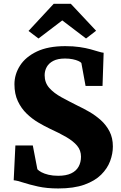

<svg xmlns="http://www.w3.org/2000/svg" viewBox="-20 -1000 648 1030"><path d="M292.5 11Q231 11 183.8 0.5Q136.5 -10 104 -20.8Q71.5 -31.5 53.5 -33L62.5 -219.5H156L180.5 -92Q187.5 -84 202.5 -76Q217.5 -68 240.2 -62.5Q263 -57 292 -57Q334.5 -57 361.5 -69.8Q388.5 -82.5 401.5 -105.8Q414.5 -129 414.5 -159.5Q414.5 -193.5 393.8 -218.2Q373 -243 335.5 -264.8Q298 -286.5 246.5 -310Q218 -323.5 185 -343Q152 -362.5 123 -390.5Q94 -418.5 75.8 -457.2Q57.5 -496 57.5 -548Q57.5 -601.5 87.5 -648.2Q117.5 -695 178 -723.8Q238.5 -752.5 330 -752.5Q373.5 -752.5 407 -747.5Q440.5 -742.5 465.2 -735.8Q490 -729 507.5 -723.5Q525 -718 536 -717L530 -539H439L416.5 -662Q412.5 -667.5 400.2 -673Q388 -678.5 370 -682.2Q352 -686 329 -686Q290 -686 266 -673.5Q242 -661 230.8 -640.8Q219.5 -620.5 219.5 -596.5Q219.5 -556.5 244.2 -528.5Q269 -500.5 309.8 -478.2Q350.5 -456 397.5 -432.5Q427.5 -418.5 460.2 -399.5Q493 -380.5 521.5 -354.8Q550 -329 567.8 -294.5Q585.5 -260 585.5 -214Q585.5 -175.5 570.8 -135.8Q556 -96 522.5 -62.8Q489 -29.5 432.5 -9.2Q376 11 292.5 11ZM186.5 -793.5 133 -834 268 -979.5H360L495.5 -835L441.5 -793.5L314 -890.5Z"/></svg>

Font: Merriweather 20pt Black
Style: Regular
Weight: 900
Version: Version 2.100